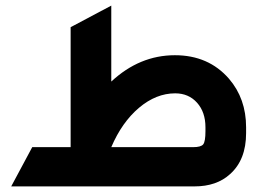

<svg xmlns="http://www.w3.org/2000/svg" viewBox="-20 -665 961 685"><path d="M377 -374Q478 -468 604 -468Q724 -468 797 -384Q858 -313 858 -211V-190Q858 -95 801 -44Q753 0 674 0H20L95 -140H232V-568L377 -645ZM713 -211Q713 -265 683 -298.5Q653 -332 605 -332Q537 -332 476 -280.5Q415 -229 377 -140H669Q697 -140 705 -150Q713 -160 713 -197Z"/></svg>

Font: Tajawal ExtraBold
Style: Regular
Weight: 800
Designer: Boutros Fonts
Foundry: Created by Boutros International 2017
Version: Version 1.700